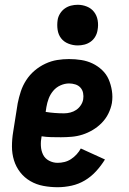

<svg xmlns="http://www.w3.org/2000/svg" viewBox="-20 -775 540 803"><path d="M221 8Q191 8 161.5 2.5Q132 -3 107 -17.5Q82 -32 64.5 -54.5Q47 -77 38.5 -104.5Q30 -132 30 -162.5Q30 -193 35 -223L54 -343Q59 -368 67 -392.5Q75 -417 89.5 -439.5Q104 -462 124.5 -479.5Q145 -497 169.5 -508.5Q194 -520 219 -524Q244 -528 268 -528Q295 -528 320 -524Q345 -520 367 -509.5Q389 -499 407 -482Q425 -465 434.5 -443Q444 -421 448 -395.5Q452 -370 448 -344Q444 -322 433.5 -300.5Q423 -279 406 -261.5Q389 -244 368 -231.5Q347 -219 325 -212Q303 -205 280 -203Q257 -201 235 -201Q214 -201 193.5 -201.5Q173 -202 154 -205Q150 -185 151 -165Q152 -145 160 -128.5Q168 -112 185 -103Q202 -94 221 -94Q235 -94 249.5 -97.5Q264 -101 277 -109.5Q290 -118 300.5 -129.5Q311 -141 318 -154L419 -108Q403 -82 382 -59Q361 -36 335 -20.5Q309 -5 279.5 1.5Q250 8 221 8ZM248 -301Q261 -301 274.5 -304.5Q288 -308 299 -315.5Q310 -323 318 -335Q326 -347 328 -360Q330 -373 327.5 -386Q325 -399 316.5 -408.5Q308 -418 295 -422Q282 -426 269 -426Q251 -426 233 -418Q215 -410 202.5 -395Q190 -380 183.5 -362.5Q177 -345 174 -327L171 -307Q189 -304 209 -302.5Q229 -301 248 -301ZM305 -585Q285 -585 266 -592.5Q247 -600 235.5 -615Q224 -630 221 -650Q218 -670 221 -691Q223 -705 231 -718Q239 -731 251 -739.5Q263 -748 277 -751.5Q291 -755 305 -755Q325 -755 343.5 -747.5Q362 -740 373.5 -725Q385 -710 388.5 -690Q392 -670 388 -649Q386 -635 378.5 -622Q371 -609 359 -600.5Q347 -592 333 -588.5Q319 -585 305 -585Z"/></svg>

Font: Iosevka Curly Slab Extrabold
Style: Italic
Weight: 800
Italic angle: -9°
Monospace: yes
Designer: Belleve Invis
Foundry: Belleve Invis
Version: Version 22.1.2; ttfautohint (v1.8.4)